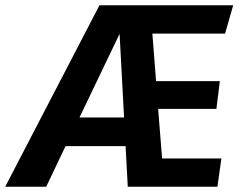

<svg xmlns="http://www.w3.org/2000/svg" viewBox="-76 -712 922 732"><path d="M782.2 -584H504.9L519 -402.8H762.2L749 -296.9H526.9L542 -107.9H768.1L752.9 0H411.1L402.8 -154.8H173.8L100.1 0H-56.2L303.2 -691.9H813ZM227.1 -264.2H397L379.9 -583Z"/></svg>

Font: FiraGO SemiBold
Style: Italic
Weight: 600
Italic angle: -8°
Designer: bBox Type GmbH
Foundry: bBox Type GmbH
Version: Version 1.001;PS 001.001;hotconv 1.0.88;makeotf.lib2.5.64775